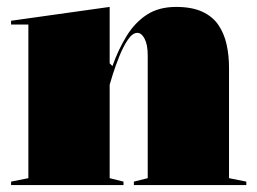

<svg xmlns="http://www.w3.org/2000/svg" viewBox="-20 -535 742 555"><path d="M692 -10V0H367V-10L407 -20V-375Q407 -406 398 -423Q389 -440 377 -440Q363 -440 349.5 -420Q336 -400 325 -372.5Q314 -345 306.5 -321.5Q299 -298 297 -290V-20L337 -10V0H12V-10L62 -20V-464H12V-475L297 -515V-352L305 -344Q322 -392 346 -431Q370 -470 404.5 -492.5Q439 -515 489 -515Q535 -515 565 -501Q595 -487 611.5 -462.5Q628 -438 635 -406.5Q642 -375 642 -340V-20Z"/></svg>

Font: Kalnia Thin
Style: Bold
Weight: 700
Version: Version 1.105